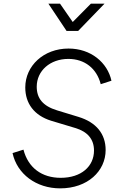

<svg xmlns="http://www.w3.org/2000/svg" viewBox="-20 -1024 684 1056"><path d="M311 12C462 12 561 -83 561 -199C561 -287 510 -351 412 -381L294 -417C215 -441 182 -484 182 -547C182 -635 256 -700 356 -700C445 -700 512 -648 534 -561L593 -580C571 -680 480 -757 357 -757C220 -757 119 -662 119 -543C119 -455 168 -389 261 -360L394 -320C461 -300 497 -259 497 -196C497 -109 427 -46 314 -46C210 -46 135 -101 109 -201L49 -182C74 -67 179 12 311 12ZM246 -1004 346 -854H410L555 -1004H480L380 -903L310 -1004Z"/></svg>

Font: Mluvka Light
Style: Italic
Weight: 300
Italic angle: -8°
Designer: Modified by Jiří Krblich, Original typeface by Gumpita Rahayu
Foundry: Gumpita Rahayu & Jiří Krblich
Version: Version 2.000;Glyphs 3.1.1 (3134)